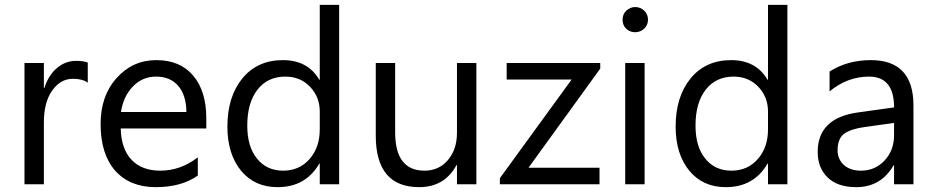

<svg xmlns="http://www.w3.org/2000/svg" viewBox="-20 -760 3858 792"><path d="M342 -419Q320 -435 281 -435Q229 -435 195 -386Q161 -338 161 -255V0H81V-500H161V-397H163Q180 -450 215 -479.5Q250 -509 294 -509Q324 -509 342 -502Z M831 -230H478Q480 -146 522.5 -101Q565 -56 641 -56Q725 -56 796 -111V-36Q729 12 622 12Q516 12 455 -56Q395 -125 395 -248Q395 -365 461 -438Q527 -512 625 -512Q723 -512 777 -448Q831 -384 831 -272ZM749 -298Q748 -368 715 -406Q682 -444 624 -444Q567 -444 528 -403Q489 -363 479 -298Z M1379 0H1299V-85H1297Q1241 12 1125 12Q1031 12 975 -55Q918 -124 918 -238Q918 -361 980 -437Q1042 -512 1147 -512Q1250 -512 1297 -431H1299V-740H1379ZM1299 -226V-300Q1299 -360 1259 -402Q1219 -444 1157 -444Q1084 -444 1042 -390Q1000 -336 1000 -242Q1000 -155 1040 -106Q1080 -56 1148 -56Q1215 -56 1257 -104Q1299 -152 1299 -226Z M1945 0H1865V-79H1863Q1814 12 1709 12Q1530 12 1530 -201V-500H1610V-214Q1610 -56 1731 -56Q1790 -56 1827 -99Q1865 -143 1865 -212V-500H1945Z M2456 -477 2160 -68H2453V0H2042V-25L2338 -432H2070V-500H2456Z M2600 -627Q2590 -627 2580.5 -630.5Q2571 -634 2563.5 -641Q2556 -648 2552 -657.5Q2548 -667 2548 -679Q2548 -690 2552 -699.5Q2556 -709 2563.5 -716Q2571 -723 2580.5 -727Q2590 -731 2600 -731Q2611 -731 2620.5 -727Q2630 -723 2637.5 -716Q2645 -709 2649 -699.5Q2653 -690 2653 -679Q2653 -668 2649 -658.5Q2645 -649 2637.5 -642Q2630 -635 2620.5 -631Q2611 -627 2600 -627ZM2639 0H2559V-500H2639Z M3228 0H3148V-85H3146Q3090 12 2974 12Q2880 12 2824 -55Q2767 -124 2767 -238Q2767 -361 2829 -437Q2891 -512 2996 -512Q3099 -512 3146 -431H3148V-740H3228ZM3148 -226V-300Q3148 -360 3108 -402Q3068 -444 3006 -444Q2933 -444 2891 -390Q2849 -336 2849 -242Q2849 -155 2889 -106Q2929 -56 2997 -56Q3064 -56 3106 -104Q3148 -152 3148 -226Z M3748 0H3668V-78H3666Q3614 12 3512 12Q3436 12 3395 -27Q3353 -67 3353 -133Q3353 -273 3518 -296L3668 -317Q3668 -444 3565 -444Q3476 -444 3402 -383V-465Q3476 -512 3572 -512Q3748 -512 3748 -325ZM3668 -253 3547 -236Q3493 -229 3463 -209Q3435 -189 3435 -139Q3435 -121 3442 -105.5Q3449 -90 3461.5 -79Q3474 -68 3491.5 -62Q3509 -56 3531 -56Q3590 -56 3629 -98Q3668 -140 3668 -203Z"/></svg>

Font: A Tai Tham KH New
Style: Regular
Weight: 400
Designer: Sangdang Kengtung
Foundry: Sangdang Kengtung
Version: Version 1.002